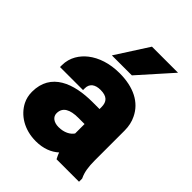

<svg xmlns="http://www.w3.org/2000/svg" viewBox="-217 -860 979 979"><g transform="rotate(45 272.5 -370.0)"><path d="M26 -155C26 -131 31 -109 41 -89C70 -32 133 10 218 10C272 10 313 -7 343 -34C346 -23 353 -10 358 0H520V-22L519 -25C505 -54 500 -88 500 -134V-348C500 -379 494 -407 482 -431C449 -501 376 -538 275 -538C204 -538 145 -518 103 -485C69 -458 38 -416 38 -358V-345H204V-358C204 -391 227 -409 267 -409C313 -409 332 -389 332 -350V-336H282C147 -336 26 -292 26 -155ZM183 -574H327L484 -750H296ZM192 -166C192 -210 228 -228 287 -228H332V-160C318 -139 289 -123 249 -123C215 -123 192 -140 192 -166Z"/></g></svg>

Font: Asimov Pro
Style: Ult
Weight: 900
Designer: Google
Version: Version 2.000980; 2014